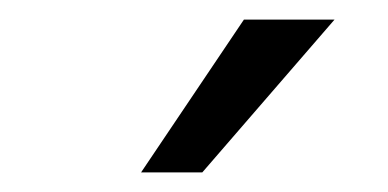

<svg xmlns="http://www.w3.org/2000/svg" viewBox="-20 -752 396 196"><path d="M124 -576 229 -732H321.5L186.5 -576Z"/></svg>

Font: Overpass Light
Style: Regular
Weight: 300
Designer: Delve Withrington, Dave Bailey, Thomas Jockin
Foundry: Delve Fonts LLC
Version: Version 4.000; ttfautohint (v1.8.3)